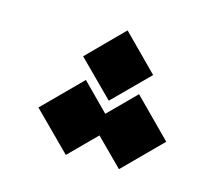

<svg xmlns="http://www.w3.org/2000/svg" viewBox="-73 -965 733 639"><g transform="rotate(15 293.0 -645.0)"><path d="M293 -629.4 172.4 -750 293 -871.6 413.6 -750ZM384.8 -418 255.9 -546.9 384.8 -676.3 513.2 -546.9ZM201.7 -418 72.8 -546.9 201.7 -676.3 330.1 -546.9Z"/></g></svg>

Font: Cascadia Code
Style: Regular
Weight: 400
Monospace: yes
Designer: Aaron Bell
Foundry: Saja Typeworks
Version: Version 2106.017